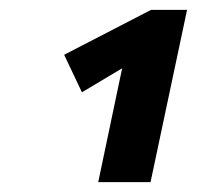

<svg xmlns="http://www.w3.org/2000/svg" viewBox="-20 -775 399 389"><path d="M179 -406 237 -682 310 -686 146 -588 110 -664 286 -755H359L285 -406Z"/></svg>

Font: Ysabeau Infant ExtraBold
Style: Italic
Weight: 800
Italic angle: -12°
Designer: Christian Thalmann (Catharsis Fonts)
Version: Version 2.001;gftools[0.9.30]; featfreeze: ss01,ss02,lnum